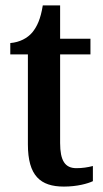

<svg xmlns="http://www.w3.org/2000/svg" viewBox="-20 -679 381 709"><path d="M216 10C265 10 304 -1 323 -10V-66C304 -61 284 -58 262 -58C220 -58 202 -86 202 -151V-478H314V-536H202V-659H138C130 -609 117 -581 99 -559C81 -538 53 -523 18 -520V-478H83V-146C83 -30 129 10 216 10Z"/></svg>

Font: Noto Serif Bengali Condensed
Style: Regular
Weight: 400
Width: 3
Designer: Juan Bruce, Universal Thirst, Indian Type Foundry and the Monotype Design Team.
Foundry: Monotype Imaging Inc.
Version: Version 2.003